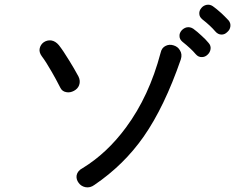

<svg xmlns="http://www.w3.org/2000/svg" viewBox="-20 -858 1040 833"><path d="M235.4 -662.1Q220.7 -679.7 202.1 -682.6Q184.6 -684.6 169.9 -674.8Q156.2 -665 152.3 -648.4Q148.4 -631.8 161.1 -614.3Q179.7 -589.8 204.1 -546.9Q220.7 -518.6 242.2 -476.6Q250 -460.9 268.6 -458Q284.2 -455.1 300.8 -463.9Q317.4 -472.7 323.2 -488.3Q330.1 -506.8 320.3 -526.4Q300.8 -562.5 281.2 -593.8Q253.9 -638.7 235.4 -662.1ZM764.6 -600.6Q771.5 -623 760.7 -639.6Q752 -655.3 733.4 -661.1Q714.8 -667 699.2 -659.2Q681.6 -651.4 676.8 -628.9Q627 -440.4 526.4 -304.7Q444.3 -193.4 338.9 -128.9Q316.4 -117.2 312.5 -97.7Q309.6 -80.1 321.3 -64.5Q332 -49.8 350.6 -45.9Q371.1 -42 389.6 -55.7Q517.6 -142.6 603.5 -265.6Q693.4 -394.5 764.6 -600.6ZM818.4 -733.4Q804.7 -742.2 790 -739.3Q777.3 -736.3 767.6 -725.6Q757.8 -713.9 758.8 -701.2Q758.8 -687.5 771.5 -676.8Q790 -662.1 804.7 -648.4Q818.4 -635.7 829.1 -623Q840.8 -609.4 856.4 -610.4Q870.1 -610.4 880.9 -621.1Q891.6 -630.9 893.6 -645.5Q895.5 -660.2 884.8 -671.9Q872.1 -687.5 854.5 -703.1Q835.9 -720.7 818.4 -733.4ZM903.3 -831.1Q890.6 -839.8 876 -836.9Q862.3 -834 853.5 -823.2Q843.8 -811.5 844.7 -798.8Q844.7 -785.2 857.4 -774.4Q876 -759.8 889.6 -747.1Q903.3 -734.4 914.1 -721.7Q925.8 -708 941.4 -708Q955.1 -708 965.8 -718.8Q977.5 -728.5 979.5 -743.2Q981.4 -757.8 971.7 -769.5Q954.1 -788.1 940.4 -800.8Q919.9 -819.3 903.3 -831.1Z"/></svg>

Font: GungsuhChe
Style: Regular
Weight: 400
Monospace: yes
Version: Version 2.21